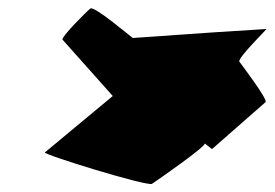

<svg xmlns="http://www.w3.org/2000/svg" viewBox="-20 -597 672 470"><path d="M90 -224C84 -219 341 -140 352 -147C363 -154 488 -241 481 -246L499 -232L630 -347C637 -352 572 -438 566 -446C560 -454 639 -531 632 -526L506 -518L305 -504C299 -508 210 -584 201 -576C192 -569 129 -506 133 -500L256 -362Z"/></svg>

Font: Ampere
Style: SCSuExtIta
Weight: 400
Version: Version 1